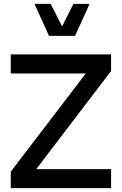

<svg xmlns="http://www.w3.org/2000/svg" viewBox="-20 -981 635 1001"><path d="M36.1 -598.1V-697.3H559.1V-610.8L168.9 -99.1H559.1V0H36.1V-85.9L427.2 -598.1ZM159.7 -960.9H244.1L303.7 -843.3L362.8 -960.9H447.3L371.1 -793.9H235.4Z"/></svg>

Font: Estedad-FD SemiBold
Style: Regular
Weight: 600
Designer: Amin Abedi
Version: Version 7.3